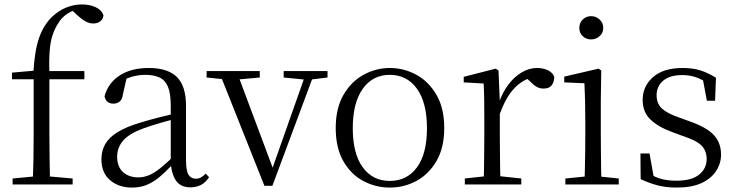

<svg xmlns="http://www.w3.org/2000/svg" viewBox="-20 -833 3325 867"><path d="M37 0V-27L153 -38H183L308 -27V0ZM128 0Q130 -56 131 -113.5Q132 -171 132 -227V-475H34V-505L158 -516L131 -502V-507Q136 -603 156.5 -662Q177 -721 217 -759Q248 -787 281.5 -800Q315 -813 350 -813Q385 -813 412 -800.5Q439 -788 447 -764Q446 -748 433.5 -737.5Q421 -727 401 -727Q383 -727 366 -736.5Q349 -746 328 -765L301 -791V-800H341V-792Q312 -789 285.5 -772Q259 -755 243 -728Q227 -704 217 -673.5Q207 -643 204 -599Q201 -555 203 -488V-227Q203 -171 204 -113.5Q205 -56 206 0ZM168 -475V-512H361V-475Z M575 14Q517 14 477.5 -19Q438 -52 438 -114Q438 -152 455 -182Q472 -212 510.5 -236Q549 -260 613 -279Q655 -292 700.5 -303.5Q746 -315 786 -324V-300Q746 -290 704.5 -278Q663 -266 627 -253Q562 -229 535.5 -197.5Q509 -166 509 -126Q509 -80 535.5 -56Q562 -32 605 -32Q628 -32 651 -41Q674 -50 703 -73Q732 -96 771 -134L778 -88H757Q725 -54 697.5 -31.5Q670 -9 641 2.5Q612 14 575 14ZM840 13Q796 13 775 -17Q754 -47 751 -101V-105V-354Q751 -411 738.5 -441Q726 -471 700.5 -483Q675 -495 635 -495Q606 -495 576 -486.5Q546 -478 514 -459L553 -486L535 -407Q532 -384 520.5 -374.5Q509 -365 492 -365Q459 -365 452 -398Q468 -458 520 -492Q572 -526 652 -526Q737 -526 778.5 -485.5Q820 -445 820 -354V-111Q820 -61 831.5 -43.5Q843 -26 864 -26Q877 -26 887 -31.5Q897 -37 909 -49L924 -33Q909 -9 887.5 2Q866 13 840 13Z M1174 6 968 -512H1048L1219 -55H1203L1208 -67L1365 -512H1403L1210 6ZM913 -483V-512H1153V-483L1043 -473H1012ZM1261 -483V-512H1459V-483L1378 -473H1362Z M1740 14Q1677 14 1621 -15.5Q1565 -45 1530.5 -105Q1496 -165 1496 -255Q1496 -345 1531.5 -405.5Q1567 -466 1623 -496Q1679 -526 1740 -526Q1803 -526 1859 -496Q1915 -466 1950.5 -405.5Q1986 -345 1986 -255Q1986 -165 1950.5 -105Q1915 -45 1859.5 -15.5Q1804 14 1740 14ZM1740 -16Q1818 -16 1863 -77.5Q1908 -139 1908 -254Q1908 -369 1863 -432Q1818 -495 1740 -495Q1663 -495 1618 -432Q1573 -369 1573 -254Q1573 -139 1618 -77.5Q1663 -16 1740 -16Z M2079 0V-27L2189 -39H2221L2334 -27V0ZM2164 0Q2165 -24 2165.5 -65Q2166 -106 2166.5 -150Q2167 -194 2167 -227V-285Q2167 -337 2166.5 -378Q2166 -419 2164 -456L2074 -461V-486L2218 -523L2231 -515L2237 -375V-374V-227Q2237 -194 2237.5 -150Q2238 -106 2238.5 -65Q2239 -24 2240 0ZM2237 -318 2217 -369H2233Q2249 -416 2276 -451.5Q2303 -487 2336.5 -506.5Q2370 -526 2405 -526Q2433 -526 2454.5 -515.5Q2476 -505 2483 -486Q2482 -461 2470.5 -447Q2459 -433 2434 -433Q2417 -433 2402.5 -441.5Q2388 -450 2371 -468L2348 -488H2396Q2341 -475 2302.5 -434.5Q2264 -394 2237 -318Z M2533 0V-27L2644 -38H2668L2774 -27V0ZM2619 0Q2620 -24 2621 -65Q2622 -106 2622.5 -150Q2623 -194 2623 -227V-285Q2623 -335 2622 -377.5Q2621 -420 2619 -457L2528 -461V-487L2683 -523L2695 -515L2693 -378V-227Q2693 -194 2693.5 -150Q2694 -106 2694.5 -65Q2695 -24 2696 0ZM2649 -655Q2627 -655 2611.5 -669.5Q2596 -684 2596 -707Q2596 -730 2611.5 -745Q2627 -760 2649 -760Q2671 -760 2687.5 -745Q2704 -730 2704 -707Q2704 -684 2687.5 -669.5Q2671 -655 2649 -655Z M3036 14Q2989 14 2951.5 4.5Q2914 -5 2873 -24L2872 -140H2913L2935 -17L2901 -19V-55Q2929 -37 2959.5 -27Q2990 -17 3035 -17Q3103 -17 3137 -44.5Q3171 -72 3171 -115Q3171 -152 3148 -175.5Q3125 -199 3063 -219L3012 -238Q2952 -260 2917 -293.5Q2882 -327 2882 -382Q2882 -443 2928.5 -484.5Q2975 -526 3063 -526Q3107 -526 3141.5 -515.5Q3176 -505 3213 -482L3209 -378H3172L3151 -490L3180 -486V-454Q3150 -475 3121.5 -484.5Q3093 -494 3062 -494Q3004 -494 2974.5 -468.5Q2945 -443 2945 -403Q2945 -365 2969.5 -342.5Q2994 -320 3048 -302L3097 -284Q3173 -257 3204.5 -222Q3236 -187 3236 -135Q3236 -95 3213.5 -60.5Q3191 -26 3147 -6Q3103 14 3036 14Z"/></svg>

Font: Noto Serif SC ExtraLight Light
Style: Regular
Weight: 300
Version: Version 2.002-H1;hotconv 1.1.0;makeotfexe 2.6.0